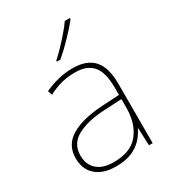

<svg xmlns="http://www.w3.org/2000/svg" viewBox="-187 -869 885 982"><g transform="rotate(-30 255.5 -378.0)"><path d="M264 -537Q346 -537 387 -492.5Q428 -448 428 -350V0H406L402 -103H400Q386 -73 361.5 -47Q337 -21 299.5 -5.5Q262 10 208 10Q155 10 119.5 -7.5Q84 -25 66 -56Q48 -87 48 -129Q48 -208 114.5 -247.5Q181 -287 299 -294L402 -300V-343Q402 -433 368 -472.5Q334 -512 264 -512Q224 -512 186.5 -503Q149 -494 106 -472L97 -498Q137 -516 178.5 -526.5Q220 -537 264 -537ZM301 -270Q199 -265 137.5 -232Q76 -199 76 -129Q76 -76 110 -45.5Q144 -15 208 -15Q308 -15 354.5 -72Q401 -129 402 -220V-275ZM381 -759Q368 -742 350.5 -722.5Q333 -703 313.5 -682.5Q294 -662 273.5 -642.5Q253 -623 233 -606H212V-612Q235 -632 261.5 -660Q288 -688 312.5 -716.5Q337 -745 351 -766H381Z"/></g></svg>

Font: Noto Sans Hebrew Thin
Style: Regular
Weight: 250
Designer: Monotype Design Team
Foundry: Monotype Imaging Inc.
Version: Version 2.003